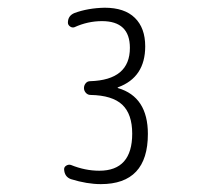

<svg xmlns="http://www.w3.org/2000/svg" viewBox="-20 -756 540 490"><path d="M161.1 -298.8Q144.5 -304.7 143.6 -324.2Q143.6 -330.1 149.4 -333.5Q155.3 -336.9 161.1 -335Q197.3 -320.3 233.4 -320.3Q317.4 -320.3 317.4 -415Q317.4 -464.8 292 -488.8Q266.6 -512.7 210.9 -513.7Q204.1 -513.7 199.2 -519Q194.3 -524.4 194.3 -531.2Q194.3 -538.1 198.7 -543.5Q203.1 -548.8 210 -548.8Q311.5 -551.8 311.5 -633.8Q311.5 -702.1 240.2 -702.1Q204.1 -702.1 169.9 -686.5Q164.1 -684.6 158.7 -688.5Q153.3 -692.4 153.3 -698.2Q153.3 -715.8 169.9 -722.7Q204.1 -735.4 247.1 -736.3Q297.9 -736.3 324.2 -710.4Q350.6 -684.6 350.6 -637.7Q350.6 -558.6 281.2 -533.2Q280.3 -533.2 280.3 -532.2Q280.3 -531.2 281.2 -531.2Q357.4 -508.8 357.4 -414.1Q357.4 -286.1 237.3 -286.1Q202.1 -286.1 161.1 -298.8Z"/></svg>

Font: Rounded-X Mgen+ 1mn light
Style: Regular
Weight: 200
Designer: [Source Han Sans]
Ryoko NISHIZUKA  (kana & ideographs); Paul D. Hunt (Latin, Greek & Cyrillic); Wenlong ZHANG  (bopomofo
Version: Version 1.059.20150602